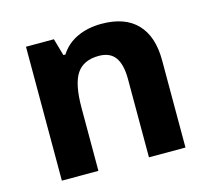

<svg xmlns="http://www.w3.org/2000/svg" viewBox="-85 -656 828 756"><g transform="rotate(-15 328.5 -278.0)"><path d="M582 0H433.1V-318.8Q433.1 -377.9 412.1 -407.5Q391.1 -437 345.2 -437Q282.7 -437 254.9 -395.3Q227.1 -353.5 227.1 -256.8V0H78.1V-545.9H191.9L211.9 -476.1H220.2Q245.1 -515.6 288.8 -535.9Q332.5 -556.2 388.2 -556.2Q483.4 -556.2 532.7 -504.6Q582 -453.1 582 -356Z"/></g></svg>

Font: Samim FD
Style: Bold-FD
Weight: 700
Foundry: DejaVu fonts team - Redesigned by Saber Rastikerdar
Version: Version 4.0.1